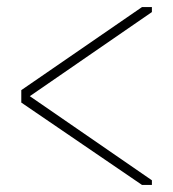

<svg xmlns="http://www.w3.org/2000/svg" viewBox="-20 -573 488 541"><path d="M40 -319 380 -553H408V-539L64 -302L408 -65V-52H380L40 -284Z"/></svg>

Font: Turret Road ExtraLight
Style: Regular
Weight: 275
Designer: Noponies
Foundry: Noponies
Version: Version 1.001; ttfautohint (v1.8)